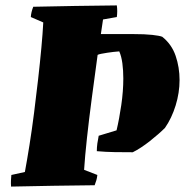

<svg xmlns="http://www.w3.org/2000/svg" viewBox="-20 -685 695 710"><path d="M21 5Q20 -6 20.5 -17Q21 -28 22 -38L72 -49Q80 -92 89 -148.5Q98 -205 106 -268Q114 -331 121 -392.5Q128 -454 133 -508.5Q138 -563 140 -602L94 -622Q95 -640 103 -660Q180 -662 257.5 -663Q335 -664 412 -665Q415 -644 412 -622L361 -613Q357 -586 353 -559Q386 -559 416.5 -559Q447 -559 472 -559Q516 -559 543 -556Q570 -553 580 -549Q615 -521 629.5 -478.5Q644 -436 644 -389Q644 -342 629.5 -295Q615 -248 590 -212Q568 -190 534.5 -163.5Q501 -137 471 -122Q437 -122 404 -122.5Q371 -123 338 -126Q338 -140 340 -154.5Q342 -169 345 -183Q361 -188 378 -193Q395 -198 411 -203Q421 -245 428.5 -296.5Q436 -348 436 -395Q436 -425 432.5 -451Q429 -477 421 -495Q411 -494 399.5 -493Q388 -492 377 -490Q364 -488 354 -486Q344 -484 341 -482Q330 -402 319.5 -322.5Q309 -243 301.5 -174Q294 -105 291 -57L340 -38Q339 -28 336.5 -19Q334 -10 330 0Q253 1 175.5 2Q98 3 21 5Z"/></svg>

Font: Labrada Black
Style: Italic
Weight: 900
Italic angle: -7°
Designer: Mercedes Jáuregui
Foundry: Omnibus-Type Team
Version: Version 1.000; ttfautohint (v1.8.4.7-5d5b)